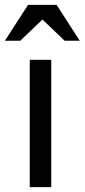

<svg xmlns="http://www.w3.org/2000/svg" viewBox="-51 -767 347 787"><path d="M71 0V-522H159V0ZM64 -747H181L276 -600H214L123 -687L32 -600H-31Z"/></svg>

Font: Rising Sun
Style: Regular
Weight: 400
Designer: Matt McInerney, Pablo Impallari, Rodrigo Fuenzalida (Raleway font), Stephen Hutchings (Greek), Cristiano Sobral (main ch
Foundry: The Rising Sun Project Authors
Version: Version 4.327; ttfautohint (v1.8.4.7-5d5b-dirty)